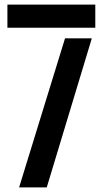

<svg xmlns="http://www.w3.org/2000/svg" viewBox="-20 -820 454 840"><path d="M12.4 -698.7V-800H396.9V-698.7ZM63.5 0 264.5 -652.3H381.7L184.5 0Z"/></svg>

Font: Big Shoulders Stencil Text Thin
Style: Regular
Weight: 100
Designer: Patric King
Foundry: XO Type Co
Version: Version 2.001